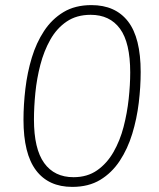

<svg xmlns="http://www.w3.org/2000/svg" viewBox="-20 -726 624 752"><path d="M263 6Q170 6 121 -59Q72 -124 72 -257Q72 -316 79.5 -379Q87 -442 104.5 -500Q122 -558 152.5 -604.5Q183 -651 228.5 -678.5Q274 -706 338 -706Q432 -706 481.5 -642Q531 -578 531 -444Q531 -386 523.5 -323.5Q516 -261 498 -202Q480 -143 449 -96Q418 -49 372.5 -21.5Q327 6 263 6ZM268 -32Q322 -32 360.5 -59Q399 -86 424.5 -130.5Q450 -175 464 -229Q478 -283 484 -338.5Q490 -394 490 -442Q490 -559 450 -613.5Q410 -668 335 -668Q280 -668 241 -641.5Q202 -615 177 -570.5Q152 -526 138 -472Q124 -418 118.5 -362.5Q113 -307 113 -258Q113 -143 153 -87.5Q193 -32 268 -32Z"/></svg>

Font: Asap Condensed Condensed Thin
Style: Italic
Weight: 100
Width: 3
Italic angle: -6°
Designer: Pablo Cosgaya
Foundry: Omnibus-Type
Version: Version 3.001; ttfautohint (v1.8.4.7-5d5b)